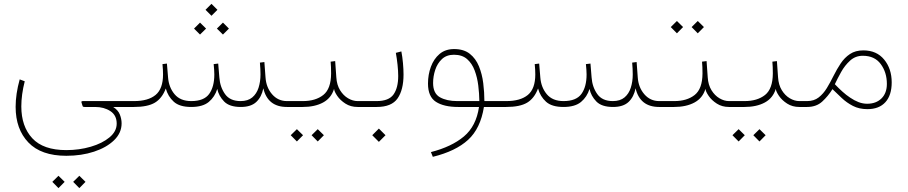

<svg xmlns="http://www.w3.org/2000/svg" viewBox="-20 -551 4675 989"><path d="M321.8 251.5Q191.9 251.5 126.2 182.9Q60.5 114.3 60.5 -0.5Q60.5 -66.9 81.5 -142.1L107.4 -132.3Q89.8 -63 89.8 -2.9Q89.8 100.1 146.2 161.1Q202.6 222.2 321.8 222.2Q388.2 222.2 447.5 204.8Q506.8 187.5 543.9 156.7Q581.1 126 581.1 85.9Q581.1 42.5 548.3 21.2Q515.6 0 470.2 0H416Q413.1 0 409.7 -0.7Q406.2 -1.5 405.3 -5.4L399.4 -24.4Q397.9 -30.3 407.2 -30.3H644V0H563Q588.4 16.1 597.4 39.1Q606.4 62 606.4 84.5Q606.4 133.8 567.6 171.4Q528.8 209 464.4 230.2Q399.9 251.5 321.8 251.5ZM388.7 354.5 420.4 385.7 388.7 418 356.9 385.7ZM281.2 354.5 313 385.7 281.2 418 249.5 385.7Z M1069.3 -531.2 1100.1 -500.5 1069.3 -469.7 1038.6 -500.5ZM1128.4 -434.6 1159.2 -403.8 1128.4 -373 1097.2 -403.8ZM1010.3 -434.6 1041.5 -403.8 1010.3 -373 979.5 -403.8ZM1220.2 0Q1161.6 0 1134.3 -28.3Q1106.9 -56.6 1099.1 -92.8Q1086.4 -51.8 1055.4 -25.9Q1024.4 0 964.8 0Q904.8 0 875 -27.1Q845.2 -54.2 834 -95.2Q814.9 -44.4 777.8 -22.2Q740.7 0 669.4 0H624.5V-30.3H670.4Q743.2 -30.3 781.5 -62Q819.8 -93.8 819.8 -167.5Q819.8 -178.2 819.1 -192.4Q818.4 -206.5 816.9 -220.7L839.8 -223.6L845.7 -152.3Q849.6 -101.1 879.2 -65.7Q908.7 -30.3 965.3 -30.3Q1030.8 -30.3 1057.4 -67.1Q1084 -104 1084 -167.5Q1084 -178.2 1083 -192.4Q1082 -206.5 1080.6 -220.7L1104 -223.6L1109.9 -152.3Q1113.3 -103 1138.9 -66.7Q1164.6 -30.3 1219.2 -30.3Q1256.8 -30.3 1279.3 -49.1Q1301.8 -67.9 1311.8 -99.1Q1321.8 -130.4 1321.8 -167.5Q1321.8 -195.8 1318.8 -228.5L1341.8 -231.4L1347.7 -152.3Q1351.1 -100.6 1381.6 -65.4Q1412.1 -30.3 1458 -30.3H1488.3V0H1458Q1358.9 0 1336.4 -96.2Q1327.6 -51.8 1300.3 -25.9Q1272.9 0 1220.2 0Z M1467.8 -30.3H1540Q1605.5 -30.3 1645.3 -61.8Q1685.1 -93.3 1685.5 -172.4Q1685.5 -208 1683.1 -233.4L1706.5 -236.3L1712.4 -152.8Q1714.8 -113.8 1731.7 -86.4Q1748.5 -59.1 1772.9 -44.7Q1797.4 -30.3 1822.3 -30.3H1851.1V0H1822.3Q1786.1 0 1759.3 -17.3Q1732.4 -34.7 1717.3 -56.9Q1702.1 -79.1 1700.7 -93.3Q1686.5 -45.9 1644 -22.9Q1601.6 0 1539.1 0H1467.8ZM1616.7 114.3 1648.4 145.5 1616.7 177.7 1585 145.5ZM1509.3 114.3 1541 145.5 1509.3 177.7 1477.5 145.5Z M1831.1 -30.3H1919.4Q1982.9 -30.3 2007.1 -64.5Q2031.2 -98.6 2031.2 -159.7Q2031.2 -184.6 2027.8 -217Q2024.4 -249.5 2019 -278.8L2047.4 -286.1Q2052.7 -259.3 2055.7 -226.1Q2058.6 -192.9 2058.6 -167.5Q2058.6 -87.9 2027.8 -43.9Q1997.1 0 1920.4 0H1831.1ZM1931.6 111.3 1965.8 145.5 1931.6 179.7 1897.5 145.5Z M2319.3 -298.3Q2369.1 -298.3 2399.9 -273.9Q2430.7 -249.5 2447 -209.5Q2463.4 -169.4 2469.2 -122.6Q2475.1 -75.7 2475.1 -30.3H2561.5V0H2472.7Q2455.1 110.8 2391.1 169.4Q2327.1 228 2209.5 256.8L2199.7 232.4Q2306.2 205.1 2369.6 151.9Q2433.1 98.6 2447.3 0H2340.3Q2266.6 0 2225.6 -26.4Q2184.6 -52.7 2184.6 -120.6Q2184.6 -166.5 2199.5 -207Q2214.4 -247.6 2244.1 -272.9Q2273.9 -298.3 2319.3 -298.3ZM2335.4 -30.3H2449.2Q2448.7 -68.8 2443.6 -110.4Q2438.5 -151.9 2425 -188Q2411.6 -224.1 2386 -246.6Q2360.4 -269 2318.4 -269Q2280.3 -269 2256.6 -246.8Q2232.9 -224.6 2221.9 -191.2Q2210.9 -157.7 2210.9 -123.5Q2210.9 -69.8 2246.1 -50Q2281.2 -30.3 2335.4 -30.3Z M3137.7 0Q3079.1 0 3051.8 -28.3Q3024.4 -56.6 3016.6 -92.8Q3003.9 -51.8 2972.9 -25.9Q2941.9 0 2882.3 0Q2822.3 0 2792.5 -27.1Q2762.7 -54.2 2751.5 -95.2Q2732.4 -44.4 2695.3 -22.2Q2658.2 0 2586.9 0H2542V-30.3H2587.9Q2660.6 -30.3 2699 -62Q2737.3 -93.8 2737.3 -167.5Q2737.3 -178.2 2736.6 -192.4Q2735.8 -206.5 2734.4 -220.7L2757.3 -223.6L2763.2 -152.3Q2767.1 -101.1 2796.6 -65.7Q2826.2 -30.3 2882.8 -30.3Q2948.2 -30.3 2974.9 -67.1Q3001.5 -104 3001.5 -167.5Q3001.5 -178.2 3000.5 -192.4Q2999.5 -206.5 2998 -220.7L3021.5 -223.6L3027.3 -152.3Q3030.8 -103 3056.4 -66.7Q3082 -30.3 3136.7 -30.3Q3174.3 -30.3 3196.8 -49.1Q3219.2 -67.9 3229.2 -99.1Q3239.3 -130.4 3239.3 -167.5Q3239.3 -195.8 3236.3 -228.5L3259.3 -231.4L3265.1 -152.3Q3268.6 -100.6 3299.1 -65.4Q3329.6 -30.3 3375.5 -30.3H3405.8V0H3375.5Q3276.4 0 3253.9 -96.2Q3245.1 -51.8 3217.8 -25.9Q3190.4 0 3137.7 0Z M3574.2 -442.9 3606 -411.6 3574.2 -379.4 3542.5 -411.6ZM3466.8 -442.9 3498.5 -411.6 3466.8 -379.4 3435.1 -411.6ZM3386.2 -30.3H3453.1Q3518.6 -30.3 3558.3 -61.8Q3598.1 -93.3 3598.6 -172.4Q3598.6 -208 3596.2 -233.4L3619.6 -236.3L3625.5 -152.8Q3627.9 -113.8 3644.8 -86.4Q3661.6 -59.1 3686 -44.7Q3710.4 -30.3 3735.4 -30.3H3764.2V0H3735.4Q3699.2 0 3672.4 -17.3Q3645.5 -34.7 3630.4 -56.9Q3615.2 -79.1 3613.8 -93.3Q3599.6 -45.9 3557.1 -22.9Q3514.6 0 3452.1 0H3386.2Z M3743.2 -30.3H3815.4Q3880.9 -30.3 3920.7 -61.8Q3960.4 -93.3 3960.9 -172.4Q3960.9 -208 3958.5 -233.4L3981.9 -236.3L3987.8 -152.8Q3990.2 -113.8 4007.1 -86.4Q4023.9 -59.1 4048.3 -44.7Q4072.8 -30.3 4097.7 -30.3H4126.5V0H4097.7Q4061.5 0 4034.7 -17.3Q4007.8 -34.7 3992.7 -56.9Q3977.5 -79.1 3976.1 -93.3Q3961.9 -45.9 3919.4 -22.9Q3877 0 3814.5 0H3743.2ZM3892.1 114.3 3923.8 145.5 3892.1 177.7 3860.4 145.5ZM3784.7 114.3 3816.4 145.5 3784.7 177.7 3752.9 145.5Z M4447.8 11.2Q4405.8 11.2 4373.5 -5.4Q4341.3 -22 4315.9 -46.1Q4290.5 -70.3 4268.1 -91.8Q4245.6 -55.7 4215.3 -27.8Q4185.1 0 4137.2 0H4106.9V-30.3H4137.2Q4172.9 -30.3 4197 -49.1Q4221.2 -67.9 4239.3 -97.7Q4257.3 -127.4 4273.9 -160.9Q4290.5 -194.3 4310.3 -224.1Q4330.1 -253.9 4358.2 -272.7Q4386.2 -291.5 4427.2 -291.5Q4495.6 -291.5 4534.4 -244.1Q4573.2 -196.8 4573.2 -126.5Q4573.2 -60.5 4540.8 -24.7Q4508.3 11.2 4447.8 11.2ZM4424.3 -263.7Q4386.2 -263.7 4358.9 -238.8Q4331.5 -213.9 4312.5 -179.7Q4293.5 -145.5 4280.3 -117.2Q4299.8 -96.7 4319.6 -78.9Q4339.4 -61 4359.4 -47.9Q4380.9 -33.2 4402.6 -24.9Q4424.3 -16.6 4446.8 -16.6Q4492.7 -16.6 4520.5 -43.9Q4548.3 -71.3 4548.3 -118.7Q4548.3 -178.2 4516.8 -220.9Q4485.4 -263.7 4424.3 -263.7Z"/></svg>

Font: Vazirmatn FD NL Thin
Style: Regular
Weight: 100
Designer: Saber Rastikerdar
Foundry: Saber Rastikerdar
Version: Version 33.003